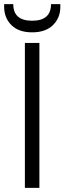

<svg xmlns="http://www.w3.org/2000/svg" viewBox="-40 -906 311 926"><path d="M251 -873Q251 -820 215.5 -785Q180 -750 115 -750Q50 -750 15 -785Q-20 -820 -20 -873V-886H24Q24 -806 115 -806Q206 -806 206 -886H251ZM150 -699V0H80V-699Z"/></svg>

Font: Fz Poppins Light
Style: Regular
Weight: 300
Designer: Ninad Kale (Devanagari), Jonny Pinhorn (Latin)
Foundry: Indian Type Foundry
Version: Vit hóa bi Vntype.Com & FontZin.Com